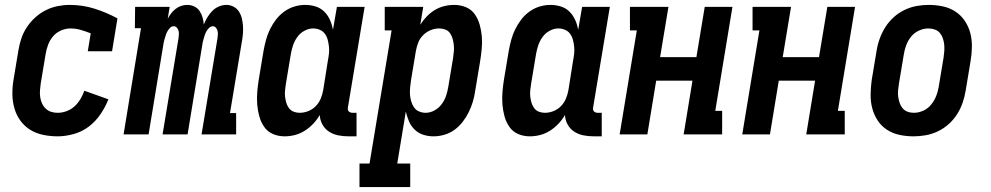

<svg xmlns="http://www.w3.org/2000/svg" viewBox="-20 -548 4040 783"><path d="M215 8Q185 8 156 2Q127 -4 103.5 -18.5Q80 -33 63.5 -55.5Q47 -78 39 -105.5Q31 -133 30.5 -162.5Q30 -192 35 -222L55 -342Q59 -367 67 -391Q75 -415 89.5 -437Q104 -459 124 -477Q144 -495 167 -506.5Q190 -518 215 -523Q240 -528 264 -528Q317 -528 366 -512.5Q415 -497 459 -473L437 -339H338L350 -412Q330 -420 309.5 -426Q289 -432 267 -432Q248 -432 228.5 -423.5Q209 -415 196 -399.5Q183 -384 176 -365Q169 -346 166 -327L146 -207Q144 -193 143 -179Q142 -165 144 -151.5Q146 -138 151.5 -126Q157 -114 166.5 -105Q176 -96 188.5 -92Q201 -88 215 -88Q233 -88 251 -94.5Q269 -101 283.5 -114Q298 -127 308 -144Q318 -161 324 -178L422 -143Q410 -112 390 -82.5Q370 -53 342.5 -32Q315 -11 281 -1.5Q247 8 215 8Z M484 0 555 -433H530L531 -520H672L664 -472Q670 -483 678 -493.5Q686 -504 696.5 -512Q707 -520 719 -524Q731 -528 744 -528Q759 -528 772.5 -521.5Q786 -515 794 -503Q802 -491 806 -477Q810 -463 811 -448Q817 -463 825.5 -477Q834 -491 845.5 -503Q857 -515 872.5 -521.5Q888 -528 903 -528Q919 -528 933 -520.5Q947 -513 955 -500Q963 -487 966.5 -472Q970 -457 971 -441Q972 -425 970.5 -408.5Q969 -392 966 -376L918 -87H943V0H802L867 -392Q868 -400 868.5 -408Q869 -416 867 -423Q865 -430 860 -435.5Q855 -441 848 -441Q840 -441 833.5 -435Q827 -429 822.5 -421.5Q818 -414 815.5 -406Q813 -398 810.5 -390Q808 -382 806.5 -374.5Q805 -367 804 -359L745 0H643L708 -392Q709 -400 709.5 -408Q710 -416 708 -423Q706 -430 701 -435.5Q696 -441 688 -441Q680 -441 674 -435Q668 -429 663.5 -421.5Q659 -414 656.5 -406Q654 -398 651.5 -390Q649 -382 647.5 -374.5Q646 -367 645 -359L586 0Z M1141 8Q1115 8 1093 -1.5Q1071 -11 1057.5 -30.5Q1044 -50 1037.5 -73.5Q1031 -97 1029 -121.5Q1027 -146 1029 -171.5Q1031 -197 1035 -222L1055 -342Q1059 -364 1065 -386Q1071 -408 1081 -428.5Q1091 -449 1105.5 -468Q1120 -487 1139.5 -501Q1159 -515 1181 -521.5Q1203 -528 1225 -528Q1247 -528 1267.5 -521.5Q1288 -515 1302.5 -500.5Q1317 -486 1325.5 -467Q1334 -448 1338 -427L1354 -520H1467L1399 -111Q1398 -107 1398.5 -102Q1399 -97 1402 -94Q1405 -91 1409 -89.5Q1413 -88 1418 -88H1434V8H1402Q1380 8 1359.5 4Q1339 0 1322 -11Q1305 -22 1295 -40Q1285 -58 1284 -79Q1273 -60 1257.5 -43.5Q1242 -27 1223 -15Q1204 -3 1183 2.5Q1162 8 1141 8ZM1202 -88Q1220 -88 1237.5 -95Q1255 -102 1268 -115.5Q1281 -129 1288 -146Q1295 -163 1298 -180L1317 -300Q1320 -315 1321.5 -329.5Q1323 -344 1321.5 -358Q1320 -372 1316.5 -385.5Q1313 -399 1305 -410Q1297 -421 1284 -426.5Q1271 -432 1257 -432Q1239 -432 1221.5 -422.5Q1204 -413 1192.5 -397Q1181 -381 1175 -363Q1169 -345 1166 -327L1146 -207Q1144 -193 1142.5 -180Q1141 -167 1142.5 -154Q1144 -141 1147.5 -129Q1151 -117 1158.5 -107Q1166 -97 1177.5 -92.5Q1189 -88 1202 -88Z M1446 215V119H1487L1577 -424H1549V-520H1706L1694 -447Q1705 -465 1720 -480.5Q1735 -496 1753 -507Q1771 -518 1791.5 -523Q1812 -528 1832 -528Q1858 -528 1880.5 -518.5Q1903 -509 1916.5 -489.5Q1930 -470 1936.5 -446.5Q1943 -423 1945 -398.5Q1947 -374 1944.5 -348.5Q1942 -323 1938 -298L1918 -178Q1915 -156 1908.5 -134Q1902 -112 1892 -91.5Q1882 -71 1867.5 -52Q1853 -33 1834 -19Q1815 -5 1792.5 1.5Q1770 8 1748 8Q1726 8 1706 1.5Q1686 -5 1671 -19.5Q1656 -34 1648 -53Q1640 -72 1635 -93L1600 119H1653V215ZM1716 -88Q1734 -88 1751.5 -97.5Q1769 -107 1781 -123Q1793 -139 1799 -157Q1805 -175 1808 -193L1828 -313Q1830 -327 1831 -340Q1832 -353 1830.5 -366Q1829 -379 1825.5 -391Q1822 -403 1815 -413Q1808 -423 1796 -427.5Q1784 -432 1771 -432Q1753 -432 1736 -425Q1719 -418 1705.5 -404.5Q1692 -391 1685.5 -374Q1679 -357 1676 -340L1656 -220Q1654 -205 1652.5 -190.5Q1651 -176 1652 -162Q1653 -148 1657 -134.5Q1661 -121 1668.5 -110Q1676 -99 1689 -93.5Q1702 -88 1716 -88Z M2141 8Q2115 8 2093 -1.5Q2071 -11 2057.5 -30.5Q2044 -50 2037.5 -73.5Q2031 -97 2029 -121.5Q2027 -146 2029 -171.5Q2031 -197 2035 -222L2055 -342Q2059 -364 2065 -386Q2071 -408 2081 -428.5Q2091 -449 2105.5 -468Q2120 -487 2139.5 -501Q2159 -515 2181 -521.5Q2203 -528 2225 -528Q2247 -528 2267.5 -521.5Q2288 -515 2302.5 -500.5Q2317 -486 2325.5 -467Q2334 -448 2338 -427L2354 -520H2467L2399 -111Q2398 -107 2398.5 -102Q2399 -97 2402 -94Q2405 -91 2409 -89.5Q2413 -88 2418 -88H2434V8H2402Q2380 8 2359.5 4Q2339 0 2322 -11Q2305 -22 2295 -40Q2285 -58 2284 -79Q2273 -60 2257.5 -43.5Q2242 -27 2223 -15Q2204 -3 2183 2.5Q2162 8 2141 8ZM2202 -88Q2220 -88 2237.5 -95Q2255 -102 2268 -115.5Q2281 -129 2288 -146Q2295 -163 2298 -180L2317 -300Q2320 -315 2321.5 -329.5Q2323 -344 2321.5 -358Q2320 -372 2316.5 -385.5Q2313 -399 2305 -410Q2297 -421 2284 -426.5Q2271 -432 2257 -432Q2239 -432 2221.5 -422.5Q2204 -413 2192.5 -397Q2181 -381 2175 -363Q2169 -345 2166 -327L2146 -207Q2144 -193 2142.5 -180Q2141 -167 2142.5 -154Q2144 -141 2147.5 -129Q2151 -117 2158.5 -107Q2166 -97 2177.5 -92.5Q2189 -88 2202 -88Z M2507 0 2577 -424H2549V-520H2706L2672 -315H2820L2854 -520H2967L2897 -96H2925V0H2768L2804 -219H2656L2620 0Z M3007 0 3077 -424H3049V-520H3206L3172 -315H3320L3354 -520H3467L3397 -96H3425V0H3268L3304 -219H3156L3120 0Z M3706 8Q3676 8 3648 2Q3620 -4 3597 -19Q3574 -34 3559 -57Q3544 -80 3537 -107Q3530 -134 3530.5 -163.5Q3531 -193 3535 -222L3555 -342Q3559 -367 3568 -391.5Q3577 -416 3591 -438Q3605 -460 3625 -478Q3645 -496 3669 -507.5Q3693 -519 3718 -523.5Q3743 -528 3767 -528Q3797 -528 3825 -522Q3853 -516 3876 -501Q3899 -486 3914.5 -463Q3930 -440 3937 -413Q3944 -386 3943.5 -356.5Q3943 -327 3938 -298L3918 -178Q3914 -153 3905.5 -128.5Q3897 -104 3883 -82Q3869 -60 3849 -42Q3829 -24 3805 -12.5Q3781 -1 3755.5 3.5Q3730 8 3706 8ZM3707 -88Q3726 -88 3745 -96.5Q3764 -105 3777 -121Q3790 -137 3797.5 -155.5Q3805 -174 3808 -193L3828 -313Q3830 -327 3831 -340.5Q3832 -354 3830.5 -367Q3829 -380 3825 -392Q3821 -404 3813 -413.5Q3805 -423 3792.5 -427.5Q3780 -432 3766 -432Q3747 -432 3728 -423.5Q3709 -415 3696 -399Q3683 -383 3676 -364.5Q3669 -346 3666 -327L3646 -207Q3644 -193 3642.5 -179.5Q3641 -166 3643 -153Q3645 -140 3649 -128Q3653 -116 3661 -106.5Q3669 -97 3681 -92.5Q3693 -88 3707 -88Z"/></svg>

Font: Iosevka Curly Slab
Style: Bold Italic
Weight: 700
Italic angle: -9°
Monospace: yes
Designer: Belleve Invis
Foundry: Belleve Invis
Version: Version 22.1.2; ttfautohint (v1.8.4)